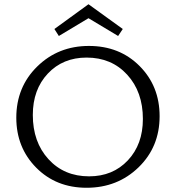

<svg xmlns="http://www.w3.org/2000/svg" viewBox="-20 -881 830 907"><path d="M398 -795 258 -711 237 -744 398 -861 560 -744 538 -711ZM734 -332Q734 -187 634.5 -90.5Q535 6 389 6Q245 6 151 -89Q57 -184 57 -325Q57 -470 156 -567Q255 -664 400 -664Q545 -664 639.5 -569Q734 -474 734 -332ZM401 -48Q513 -48 584 -123.5Q655 -199 655 -319Q655 -447 581 -528Q507 -609 389 -609Q277 -609 206 -533.5Q135 -458 135 -338Q135 -210 209 -129Q283 -48 401 -48Z"/></svg>

Font: EauTestInfant
Style: Regular
Weight: 400
Designer: Christian Thalmann (Catharsis Fonts)
Version: Version 0.001;PS 000.001;hotconv 1.0.88;makeotf.lib2.5.64775